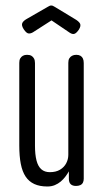

<svg xmlns="http://www.w3.org/2000/svg" viewBox="-20 -665 379 697"><path d="M152 12Q124 12 104.5 3Q85 -6 73 -24Q61 -42 55.5 -70Q50 -98 50 -137V-437Q50 -447 53.5 -453Q57 -459 63 -462.5Q69 -466 78 -466Q88 -466 94 -462.5Q100 -459 103.5 -452.5Q107 -446 107 -436V-136Q107 -104 112.5 -82.5Q118 -61 130 -50.5Q142 -40 161 -40Q183 -40 198 -49Q213 -58 220.5 -72.5Q228 -87 228 -103V-437Q228 -447 231.5 -453Q235 -459 241.5 -462.5Q248 -466 257 -466Q266 -466 272 -462.5Q278 -459 281 -452.5Q284 -446 284 -436V-16Q284 -8 281 -2Q278 4 271.5 7Q265 10 256 10Q250 10 245 8.5Q240 7 236.5 3.5Q233 0 231.5 -5Q230 -10 230 -16V-43Q225 -34 217.5 -24Q210 -14 200.5 -6Q191 2 179 7Q167 12 152 12ZM166 -645Q170 -645 172.5 -643.5Q175 -642 179 -640L250 -597Q266 -588 270.5 -579.5Q275 -571 266 -557Q257 -544 249.5 -542Q242 -540 232 -547L167 -591L100 -548Q92 -543 84 -543.5Q76 -544 66 -559Q57 -573 61 -581.5Q65 -590 80 -598L153 -640Q157 -642 159.5 -643.5Q162 -645 166 -645Z"/></svg>

Font: Fredoka Condensed Light
Style: Regular
Weight: 300
Width: 3
Designer: Ben Nathan
Foundry: Milena B. Brandão, Ben Nathan
Version: Version 2.001